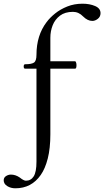

<svg xmlns="http://www.w3.org/2000/svg" viewBox="-88 -745 563 1037"><path d="M-5 272Q-30 272 -49 260Q-68 248 -68 229Q-68 214 -55.5 206Q-43 198 -29 198Q-4 198 19 214Q40 231 52 231Q79 231 94 207.5Q109 184 109 128V-374H48Q40 -374 40 -386Q40 -398 48 -398Q82 -398 95.5 -407Q109 -416 109 -449Q109 -554 164 -626Q182 -650 210 -672.5Q238 -695 275.5 -710Q313 -725 358 -725Q396 -725 425.5 -712.5Q455 -700 455 -674Q455 -655 440.5 -643.5Q426 -632 411 -632Q385 -632 361 -656Q337 -681 306 -681Q263 -681 236 -660.5Q209 -640 196.5 -608.5Q184 -577 184 -541V-414H317Q322 -414 324 -404Q326 -394 324.5 -384Q323 -374 317 -374H184V-20Q184 56 170 111Q156 166 132 200Q82 272 -5 272Z"/></svg>

Font: Junicode SmExp
Style: Regular
Weight: 400
Width: 6
Designer: Peter S. Baker
Version: Version 2.205; ttfautohint (v1.8.4)